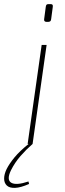

<svg xmlns="http://www.w3.org/2000/svg" viewBox="-78 -698 316 931"><path d="M148 -480 80 0H56L124 -480ZM168 -678Q174 -678 176.5 -675Q179 -672 178 -665L170 -605Q169 -592 156 -592H147Q141 -592 138 -595.5Q135 -599 136 -605L144 -665Q145 -672 147.5 -675Q150 -678 157 -678ZM63 -2 80 0Q49 27 21.5 58.5Q-6 90 -25 128Q-47 174 -23.5 188Q0 202 60 182L63 194Q22 212 -5 213Q-32 214 -45 201.5Q-58 189 -58 168Q-58 147 -46 122Q-33 96 -8 65.5Q17 35 63 -2Z"/></svg>

Font: Exo 2 Thin
Style: Italic
Weight: 250
Italic angle: -8°
Designer: Natanael Gama
Foundry: Natanael Gama
Version: Version 2.010